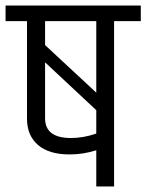

<svg xmlns="http://www.w3.org/2000/svg" viewBox="-45 -670 526 690"><path d="M-25 -650H461V-594H365V0H301V-130Q254 -115 205 -115Q131 -115 91.5 -149Q52 -183 52 -244V-594H-25ZM301 -594H117V-508L301 -337ZM117 -245Q117 -174 210 -174Q255 -174 301 -190V-274L117 -446Z"/></svg>

Font: Khand
Style: Regular
Weight: 400
Designer: Devanagari: Sanchit Sawaria, Jyotish Sonowal; Latin: Satya Rajpurohit
Foundry: Indian Type Foundry
Version: Version 1.101;PS 1.0;hotconv 1.0.78;makeotf.lib2.5.61930; tt